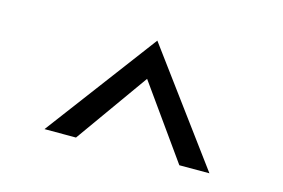

<svg xmlns="http://www.w3.org/2000/svg" viewBox="-54 -850 773 524"><g transform="rotate(15 333.0 -588.5)"><path d="M335 -745 566 -432H481L335 -637L189 -432H100Z"/></g></svg>

Font: Actor
Style: Regular
Weight: 400
Designer: Thomas Junold
Foundry: Thomas Junold
Version: Version 1.001